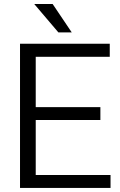

<svg xmlns="http://www.w3.org/2000/svg" viewBox="-20 -922 590 942"><path d="M148 -902.3H238.3L332 -763H266.5ZM78.2 -707.5H518.5V-643.2H155.3V-396.5H472.5V-333.2H155.3V-63.3H522.3V0H78.2Z"/></svg>

Font: FreesentationVF
Style: Regular
Weight: 400
Designer: glyphs from Roboto by Christian Robertson / Hangul glyphs from Noto Sans CJK(Source Han Sans) by Jang Soo-young and Kang
Foundry: PT&
Version: Version 2.001;Glyphs 3.3.1 (3343)